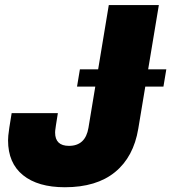

<svg xmlns="http://www.w3.org/2000/svg" viewBox="-20 -748 695 779"><path d="M243.2 11.7Q133.8 11.7 73.2 -37.4Q12.7 -86.4 12.7 -178.7Q12.7 -187 13.7 -198Q14.6 -209 17.8 -230Q21 -251 27.3 -289.1H214.8Q209.5 -255.9 207 -240.2Q204.6 -224.6 204.1 -219Q203.6 -213.4 203.6 -210.4Q203.6 -156.2 259.8 -156.2Q326.7 -156.2 338.9 -229.5L421.4 -727.5H624.5L541 -225.6Q522 -111.3 446.8 -49.8Q371.6 11.7 243.2 11.7ZM292.5 -396.5 304.2 -466.8H654.8L643.1 -396.5Z"/></svg>

Font: Inter Display Black
Style: Italic
Weight: 900
Italic angle: -9.39999°
Designer: Rasmus Andersson
Foundry: rsms
Version: Version 4.000;git-a52131595